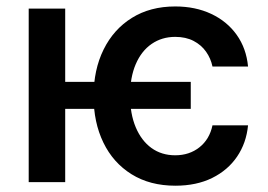

<svg xmlns="http://www.w3.org/2000/svg" viewBox="-20 -573 844 604"><path d="M580.1 -315.4V-230.5H148.9V-315.4ZM185.1 -545.9V0H70.3V-545.9ZM531.7 11.2Q451.7 11.2 393.8 -24.9Q335.9 -61 305.2 -124.5Q274.4 -188 274.4 -270Q274.4 -353.5 305.9 -417.2Q337.4 -481 395 -516.8Q452.6 -552.7 531.2 -552.7Q594.7 -552.7 644.5 -529.3Q694.3 -505.9 724.6 -463.4Q754.9 -420.9 760.3 -363.8H648.4Q643.1 -389.2 628.2 -410.4Q613.3 -431.6 588.9 -444.3Q564.5 -457 531.2 -457Q489.3 -457 457 -434.8Q424.8 -412.6 407 -371.1Q389.2 -329.6 389.2 -272.5Q389.2 -214.8 407 -172.6Q424.8 -130.4 456.5 -107.4Q488.3 -84.5 531.2 -84.5Q575.7 -84.5 607.4 -109.6Q639.2 -134.8 648.4 -178.7H760.3Q754.9 -123 725.8 -80.3Q696.8 -37.6 647.5 -13.2Q598.1 11.2 531.7 11.2Z"/></svg>

Font: Inter
Style: 540
Weight: 540
Designer: Rasmus Andersson
Foundry: rsms
Version: Version 4.001;git-66647c0bb